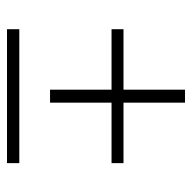

<svg xmlns="http://www.w3.org/2000/svg" viewBox="-20 -542 561 562"><g transform="rotate(90 261.0 -260.5)"><path d="M457 -341V-306H280V-126H242V-306H65V-341H242V-521H280V-341ZM65 -36H457V0H65Z"/></g></svg>

Font: Chakra Petch ExtraLight
Style: Regular
Weight: 275
Designer: Katatrad Aksorn Co.,Ltd.
Foundry: Cadson Demak Co.,Ltd.
Version: Version 1.000; ttfautohint (v1.6)